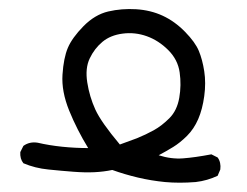

<svg xmlns="http://www.w3.org/2000/svg" viewBox="-20 -280 540 420"><path d="M340.8 118.2Q310.5 115.2 281.7 108.4Q252.9 101.6 225.6 91.8Q207 95.7 186.5 96.7Q166 97.7 140.6 95.7Q115.2 93.8 85.9 90.8Q56.6 87.9 31.2 77.1Q23.4 67.4 24.4 52.7L31.2 39.1Q44.9 29.3 62.5 32.2Q87.9 38.1 116.2 41Q144.5 43.9 172.9 43.9Q148.4 3.9 131.3 -38.1Q114.3 -80.1 116.7 -116.7Q119.1 -153.3 128.4 -175.3Q137.7 -197.3 162.6 -222.7Q187.5 -248 216.8 -254.9Q246.1 -261.7 277.8 -259.8Q309.6 -257.8 335.9 -245.6Q362.3 -233.4 384.8 -210.4Q407.2 -187.5 415 -168.5Q422.9 -149.4 426.8 -124Q430.7 -98.6 426.8 -69.8Q422.9 -41 413.6 -19.5Q404.3 2 389.2 17.1Q374 32.2 358.9 41.5Q343.8 50.8 327.1 59.6Q354.5 68.4 380.4 66.4Q406.2 64.5 442.4 57.6L456.1 64.5Q463.9 75.2 461.9 90.8L456.1 104.5Q433.6 115.2 408.2 118.2Q372.1 121.1 340.8 118.2ZM279.3 22.5Q298.8 14.6 316.4 4.9Q334 -4.9 350.6 -21.5Q367.2 -38.1 372.1 -65.9Q377 -93.8 373 -121.6Q369.1 -149.4 348.1 -170.4Q327.1 -191.4 301.3 -200.7Q275.4 -210 248.5 -206.5Q221.7 -203.1 204.1 -188.5Q186.5 -173.8 176.3 -152.3Q166 -130.9 170.9 -99.6Q175.8 -68.4 188.5 -40.5Q201.2 -12.7 242.2 36.1Z"/></svg>

Font: JasonHandwriting4
Style: Regular
Weight: 400
Version: Version 1.01.21